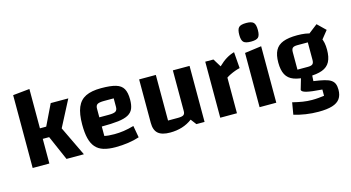

<svg xmlns="http://www.w3.org/2000/svg" viewBox="-93 -1108 3026 1655"><g transform="rotate(-15 1420.5 -280.5)"><path d="M276 -220H219V0H70V-650L219 -665V-314H275L365 -500H522L400 -265L527 0H372Z M808 12Q746 12 702 -1.5Q658 -15 631 -46Q604 -77 591.5 -127Q579 -177 579 -250Q579 -346 603 -403.5Q627 -461 679 -486.5Q731 -512 817 -512Q901 -512 948 -498Q995 -484 1014.5 -449.5Q1034 -415 1034 -353Q1034 -304 1021 -272.5Q1008 -241 975.5 -223Q943 -205 885.5 -198Q828 -191 738 -191H708V-273H823Q867 -273 883.5 -283.5Q900 -294 900 -323V-399H814Q771 -399 754.5 -389Q738 -379 738 -351V-107Q769 -99 827 -99Q869 -99 910.5 -105Q952 -111 1002 -125L1021 -19Q976 -4 921 4Q866 12 808 12Z M1604 -500V0H1531L1493 -50Q1452 -19 1402.5 -3.5Q1353 12 1295 12Q1222 12 1188 -17.5Q1154 -47 1154 -112V-500H1303V-93H1392Q1428 -93 1441.5 -102.5Q1455 -112 1455 -136V-500Z M1817 -500 1862 -427Q1899 -463 1933.5 -484Q1968 -505 2005 -515L2016 -370Q1997 -366 1973.5 -357.5Q1950 -349 1928.5 -338.5Q1907 -328 1893 -318V0H1744V-500Z M2095 -484 2244 -504V0H2095ZM2171 -565Q2122 -565 2104.5 -582Q2087 -599 2087 -647Q2087 -696 2104.5 -713.5Q2122 -731 2171 -731Q2218 -731 2235.5 -713.5Q2253 -696 2253 -647Q2253 -599 2236 -582Q2219 -565 2171 -565Z M2567 -145Q2489 -145 2441 -163Q2393 -181 2371.5 -221.5Q2350 -262 2350 -329Q2350 -396 2371.5 -437Q2393 -478 2441 -496.5Q2489 -515 2567 -515Q2646 -515 2693.5 -496.5Q2741 -478 2763 -437.5Q2785 -397 2785 -329Q2785 -262 2763.5 -221.5Q2742 -181 2694 -163Q2646 -145 2567 -145ZM2494 -228H2587Q2618 -228 2629.5 -238.5Q2641 -249 2641 -275V-432H2547Q2517 -432 2505.5 -421.5Q2494 -411 2494 -384ZM2791 30Q2791 79 2769 110Q2747 141 2700 155.5Q2653 170 2577 170Q2519 170 2463 161.5Q2407 153 2359 138L2377 32Q2426 44 2466.5 50.5Q2507 57 2548 57Q2580 57 2606 54.5Q2632 52 2657 49V-7Q2559 -14 2517.5 -24.5Q2476 -35 2476 -53L2509 -166L2605 -165L2601 -97Q2658 -89 2695.5 -80Q2733 -71 2753.5 -57Q2774 -43 2782.5 -22Q2791 -1 2791 30ZM2742 -389 2662 -493 2754 -564 2826 -494Z"/></g></svg>

Font: Changa SemiBold
Style: Regular
Weight: 600
Designer: Eduardo Rodriguez Tunni
Foundry: Eduardo Rodriguez Tunni
Version: Version 3.002; ttfautohint (v1.8.2)